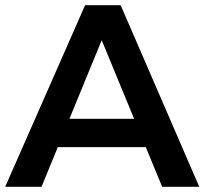

<svg xmlns="http://www.w3.org/2000/svg" viewBox="-21 -720 788 740"><path d="M307 -700H444L747 0H604L371 -565L139 0H-1ZM160 -262H577V-153H160Z"/></svg>

Font: Alexandria Medium
Style: Regular
Weight: 500
Designer: Mohamed Gaber
Foundry: Kief Type Foundry
Version: Version 5.100